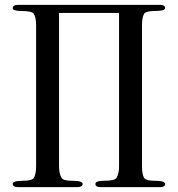

<svg xmlns="http://www.w3.org/2000/svg" viewBox="-20 -768 730 787"><path d="M657 -14Q657 -1 635 -1H393Q371 -1 371 -14Q371 -27 406 -27Q448 -27 457 -38Q468 -55 468 -86V-715H222V-86Q222 -55 233 -38Q241 -27 276 -27Q319 -27 319 -14Q318 -1 297 -1H54Q33 -1 32 -14Q32 -27 74 -27Q110 -27 118 -38Q128 -54 128 -86V-664Q128 -698 118 -712Q110 -723 67 -723Q32 -723 32 -735Q33 -748 54 -748H635Q657 -748 657 -735Q657 -731 652.5 -728.5Q648 -726 638.5 -724.5Q629 -723 614 -723Q580 -723 571 -712Q562 -697 562 -664V-86Q562 -54 571 -38Q580 -27 614 -27Q629 -27 638.5 -25.5Q648 -24 652.5 -21Q657 -18 657 -14Z"/></svg>

Font: GFS Gazis
Style: Regular
Weight: 400
Designer: George Matthiopoulos
Foundry: George Matthiopoulos
Version: Version 1.0